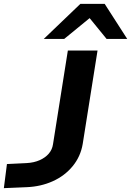

<svg xmlns="http://www.w3.org/2000/svg" viewBox="-53 -967 680 996"><path d="M-33 9 -17 -116 85 -121Q123 -123 152.5 -136Q182 -149 200 -170Q218 -191 222 -219L299 -705H453L376 -220Q365 -155 324 -105Q283 -55 221 -27Q159 1 85 4ZM174 -765 364 -947H490L607 -765H500L412 -873L280 -765Z"/></svg>

Font: Nunito Sans 7pt Expanded
Style: Bold Italic
Weight: 700
Width: 7
Italic angle: -9°
Designer: Vernon Adams
Foundry: Vernon Adams
Version: Version 3.101;gftools[0.9.27]